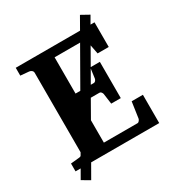

<svg xmlns="http://www.w3.org/2000/svg" viewBox="-196 -869 990 1077"><g transform="rotate(-30 299.0 -330.5)"><path d="M25.9 0V-50.8L81.1 -56.2Q87.9 -56.6 93.3 -60.1L104 -78.6V-592.8Q104 -602.5 96.9 -608.4Q89.8 -614.3 81.1 -615.2L25.9 -620.1V-670.9H442.4L486.3 -748L538.1 -719.2L510.3 -670.9H536.1V-511.2H463.9L452.6 -569.8L392.1 -463.9H451.2V-229H389.2L379.9 -296.9Q378.9 -302.2 374.3 -308.6Q369.6 -314.9 362.8 -314.9H306.6L244.1 -205.1V-60.1H461.9Q468.3 -60.1 473.6 -66.9Q479 -73.7 480 -79.1L495.1 -183.1H567.9V0H127L77.1 86.9L26.4 57.1L59.1 0ZM244.1 -377.9H274.9L409.2 -612.8H244.1ZM362.8 -377.9Q369.6 -377.9 374.3 -384.3Q378.9 -390.6 379.9 -396L388.2 -457L342.8 -377.9Z"/></g></svg>

Font: Charis SIL
Style: Bold
Weight: 700
Foundry: SIL International
Version: Version 4.112